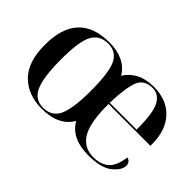

<svg xmlns="http://www.w3.org/2000/svg" viewBox="-85 -833 1129 1129"><g transform="rotate(45 479.0 -269.0)"><path d="M307 10Q447 10 501 -83Q554 10 694 10Q800 10 848 -29Q896 -68 896 -106Q896 -136 866 -144Q855 -64 818.5 -33.5Q782 -3 723 -3Q643 -3 603.5 -69Q564 -135 565 -288H913V-302Q913 -417 851.5 -482.5Q790 -548 683 -548Q616 -548 571 -524Q526 -500 500 -458Q445 -548 313 -548Q54 -548 54 -269Q54 -128 123 -59Q192 10 307 10ZM308 0Q242 0 212.5 -60Q183 -120 182 -269Q181 -423 211.5 -480.5Q242 -538 313 -538Q378 -538 407.5 -482Q437 -426 437 -269Q437 -124 409 -62Q381 0 308 0ZM565 -298Q569 -431 592 -484.5Q615 -538 682 -538Q733 -538 761 -487.5Q789 -437 788 -298Z"/></g></svg>

Font: Noto Serif Display Semi
Style: Regular
Weight: 600
Designer: Monotype Design Team
Foundry: Monotype Imaging Inc.
Version: Version 1.900